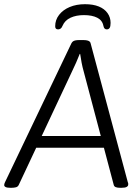

<svg xmlns="http://www.w3.org/2000/svg" viewBox="-35 -893 668 915"><path d="M15 2Q-1 2 -8 -1.5Q-15 -5 -15 -11Q-15 -14 -14 -17.5Q-13 -21 -11 -25L305 -686Q308 -692 312.5 -695.5Q317 -699 324.5 -700.5Q332 -702 341 -702H363Q372 -702 379.5 -700.5Q387 -699 391.5 -695.5Q396 -692 397 -686L574 -25Q576 -21 576 -18Q576 -15 576 -13Q576 -7 569 -2.5Q562 2 544 2H538Q525 2 517 -1Q509 -4 507 -12L364 -552Q358 -573 354 -594Q350 -615 347 -636H345Q337 -615 327.5 -594Q318 -573 308 -552L54 -11Q50 -3 41 -0.5Q32 2 19 2ZM112 -189V-245H488V-189ZM242 -753Q235 -753 231.5 -756.5Q228 -760 228 -768Q228 -798 246.5 -822Q265 -846 297 -859.5Q329 -873 370 -873Q409 -873 436 -862Q463 -851 477.5 -830.5Q492 -810 492 -784Q492 -767 487.5 -760Q483 -753 474 -753Q468 -753 464 -756.5Q460 -760 458 -769Q453 -796 428.5 -808.5Q404 -821 365 -821Q328 -821 301 -808.5Q274 -796 263 -770Q259 -760 253.5 -756.5Q248 -753 242 -753Z"/></svg>

Font: Asap Light
Style: Italic
Weight: 300
Italic angle: -6°
Designer: Pablo Cosgaya
Foundry: Omnibus-Type
Version: Version 3.001